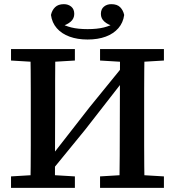

<svg xmlns="http://www.w3.org/2000/svg" viewBox="-20 -903 841 923"><path d="M126 0Q127 -51 127.5 -102Q128 -153 128 -205Q128 -257 128 -309V-359Q128 -410 128 -461.5Q128 -513 127.5 -564.5Q127 -616 126 -667H246Q245 -591 245 -514Q245 -437 245 -359L244 0ZM554 0Q555 -76 555.5 -154.5Q556 -233 556 -317L557 -667H675Q674 -616 673.5 -565Q673 -514 673 -462.5Q673 -411 673 -359V-309Q673 -258 673 -206Q673 -154 673.5 -103Q674 -52 675 0ZM33 0V-55L167 -63H206L340 -55V0ZM33 -612V-667H340V-612L206 -604H167ZM461 0V-55L594 -63H634L768 -55V0ZM461 -612V-667H768V-612L634 -604H594ZM206 -55 196 -152H227L411 -388L594 -613L604 -514H572L389 -279ZM401 -713Q352 -713 314 -727Q276 -741 253 -767.5Q230 -794 225 -831Q230 -854 245 -868.5Q260 -883 287 -883Q308 -883 322.5 -871Q337 -859 337 -836Q337 -814 320 -799Q303 -784 276 -777L269 -793Q291 -779 323 -771Q355 -763 401 -763Q447 -763 479 -771Q511 -779 533 -793L526 -777Q499 -784 482 -799Q465 -814 465 -836Q465 -859 479.5 -871Q494 -883 515 -883Q543 -883 557.5 -868.5Q572 -854 577 -831Q572 -794 549 -767.5Q526 -741 488.5 -727Q451 -713 401 -713Z"/></svg>

Font: Source Serif 4 Medium
Style: Regular
Weight: 500
Designer: Frank Grießhammer
Foundry: Adobe Systems Incorporated
Version: Version 4.004;hotconv 1.0.116;makeotfexe 2.5.65601